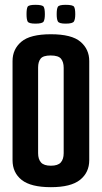

<svg xmlns="http://www.w3.org/2000/svg" viewBox="-20 -770 422 796"><path d="M191 6Q108 6 70 -24Q32 -54 32 -106V-517Q32 -566 68.5 -597Q105 -628 191 -628Q277 -628 313.5 -597Q350 -566 350 -517V-106Q350 -55 312 -24.5Q274 6 191 6ZM191 -83Q220 -83 232 -96.5Q244 -110 244 -135V-489Q244 -513 233 -526.5Q222 -540 190 -540Q159 -540 148.5 -527Q138 -514 138 -490V-135Q138 -110 150 -96.5Q162 -83 191 -83ZM252 -672Q225 -672 220 -681Q215 -690 215 -711Q215 -734 220 -742Q225 -750 252 -750Q282 -750 287 -742Q292 -734 292 -711Q292 -690 286.5 -681Q281 -672 252 -672ZM127 -672Q99 -672 94.5 -681Q90 -690 90 -711Q90 -734 94.5 -742Q99 -750 127 -750Q156 -750 161 -742Q166 -734 166 -711Q166 -690 161 -681Q156 -672 127 -672Z"/></svg>

Font: Smooch Sans Thin
Style: Bold
Weight: 700
Version: Version 1.010